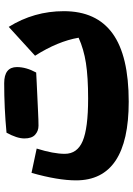

<svg xmlns="http://www.w3.org/2000/svg" viewBox="122 -752 641 926"><g transform="rotate(-90 443.0 -289.5)"><path d="M723.6 -231.4Q706.5 -331.5 636.7 -441.4L775.9 -568.4Q851.6 -446.3 851.6 -302.7Q851.6 -145.5 744.1 -67.6Q636.7 10.3 415 10.3Q35.6 10.3 35.6 -243.7Q35.6 -331.1 71.8 -458.5L189 -433.6Q163.6 -352.5 163.6 -298.3Q163.6 -237.8 225.3 -211.7Q287.1 -185.5 430.2 -185.5Q533.7 -185.5 601.1 -196Q668.5 -206.5 723.6 -231.4ZM265.6 -579.1Q384.8 -590.3 504.4 -590.3Q582 -590.3 582 -528.8Q582 -484.4 555.7 -436Q534.7 -435.1 509 -433.6Q483.4 -432.1 447 -430.7Q410.6 -429.2 367.7 -427Q324.7 -424.8 299.3 -424.8Q273.9 -424.8 255.9 -440.9Q237.8 -457 237.8 -492.9Q237.8 -528.8 265.6 -579.1Z"/></g></svg>

Font: Pinar DS4 ExtraBold
Style: Regular
Weight: 800
Designer: Amin Abedi
Version: Version 3.000